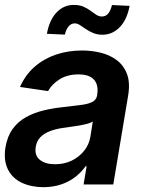

<svg xmlns="http://www.w3.org/2000/svg" viewBox="-21 -761 580 792"><path d="M157.7 11.2Q106 10.7 67.6 -7.8Q29.3 -26.4 11.2 -63.2Q-6.8 -100.1 1.5 -153.3Q9.3 -199.2 31.5 -229.5Q53.7 -259.8 86.4 -277.8Q119.1 -295.9 157.5 -305.2Q195.8 -314.5 236.3 -318.8Q285.2 -324.2 315.4 -328.4Q345.7 -332.5 361.1 -341.1Q376.5 -349.6 379.9 -368.2V-370.6Q386.2 -410.2 366.9 -432.1Q347.7 -454.1 302.7 -454.1Q256.3 -454.1 224.4 -433.6Q192.4 -413.1 177.2 -385.3L61.5 -402.3Q83.5 -452.1 121.8 -485.6Q160.2 -519 210.2 -535.9Q260.3 -552.7 317.4 -552.7Q356.4 -552.7 393.8 -543.7Q431.2 -534.7 460.2 -513.2Q489.3 -491.7 502.9 -455.6Q516.6 -419.4 507.3 -365.2L446.3 0H323.7L336.4 -75.2H332Q316.4 -52.7 292 -33Q267.6 -13.2 234.1 -1.2Q200.7 10.7 157.7 11.2ZM206.1 -83.5Q245.1 -83.5 275.9 -98.9Q306.6 -114.3 326.7 -139.9Q346.7 -165.5 351.6 -195.8L361.8 -259.8Q355 -254.9 340.1 -250.7Q325.2 -246.6 306.6 -243.4Q288.1 -240.2 270.3 -237.8Q252.4 -235.4 239.7 -233.4Q210.4 -229.5 186.3 -220.5Q162.1 -211.4 146.2 -195.8Q130.4 -180.2 126.5 -155.3Q120.6 -120.1 143.3 -101.8Q166 -83.5 206.1 -83.5ZM402.8 -617.7Q380.4 -617.7 363.5 -624.8Q346.7 -631.8 333.3 -641.1Q319.8 -650.4 308.6 -657.5Q297.4 -664.6 287.6 -664.6Q271.5 -664.6 261 -650.9Q250.5 -637.2 246.6 -618.2L172.4 -621.6Q182.6 -678.2 212.2 -709.5Q241.7 -740.7 283.2 -740.7Q306.6 -740.7 323 -733.6Q339.4 -726.6 352.3 -716.8Q365.2 -707 376.2 -700Q387.2 -692.9 398.9 -692.9Q415.5 -692.9 425.5 -705.3Q435.5 -717.8 440.9 -740.2L513.7 -736.8Q502.9 -679.7 472.9 -648.9Q442.9 -618.2 402.8 -617.7Z"/></svg>

Font: Inter Tight SemiBold
Style: Italic
Weight: 600
Italic angle: -9.39999°
Designer: Rasmus Andersson
Foundry: rsms
Version: Version 3.004